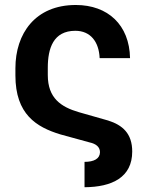

<svg xmlns="http://www.w3.org/2000/svg" viewBox="-20 -573 604 785"><path d="M325.6 88.8V192.5C437.9 191.8 520.6 152.3 520.6 46.5C520.6 -27.3 480.8 -61.8 421.9 -80.3L302.6 -114.3C229.4 -135.7 175.4 -171.5 175.4 -266.3V-295.8C175.4 -375 197.8 -447.1 288 -447.1C350.1 -447.1 384.6 -402 387.4 -335.2H511.7C509.2 -471.2 421.2 -552.6 289.8 -552.6C123.9 -552.6 43 -435.4 43 -294V-264.6C43 -105.8 128.6 -53.3 227.3 -23.4L346.2 9.2C372.5 14.9 388.5 27.7 388.8 49C388.5 76 364.3 88.8 325.6 88.8Z"/></svg>

Font: Margiela Sans Semi Bold
Style: Regular
Weight: 600
Designer: Stefan Endress, Andreas Faust
Version: Version 1.100;FEAKit 1.0